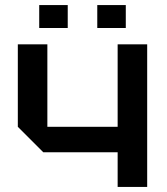

<svg xmlns="http://www.w3.org/2000/svg" viewBox="-20 -734 654 754"><path d="M558 -560V0H442V-136H150L50 -236V-560H166V-236H442V-560ZM134 -624V-714H246V-624ZM362 -624V-714H474V-624Z"/></svg>

Font: Tektur Medium
Style: Regular
Weight: 500
Designer: Adam Jagosz
Foundry: Adam Jagosz
Version: Version 1.005;gftools[0.9.30]